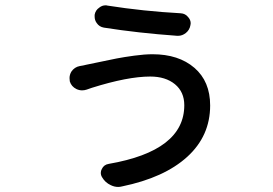

<svg xmlns="http://www.w3.org/2000/svg" viewBox="-20 -658 1040 732"><path d="M682.6 -256.8Q682.6 -307.6 647 -336.9Q611.3 -366.2 552.7 -366.2Q466.8 -366.2 330.1 -323.2Q321.3 -320.3 310.5 -316.4Q301.8 -313.5 293 -313.5Q282.2 -313.5 271.5 -318.4Q252 -328.1 246.1 -347.7Q245.1 -354.5 245.1 -360.4Q245.1 -373 252 -384.8Q263.7 -402.3 284.2 -406.2Q297.9 -408.2 308.6 -411.1Q319.3 -413.1 358.4 -421.4Q397.5 -429.7 424.8 -435.1Q452.1 -440.4 491.7 -445.8Q531.2 -451.2 561.5 -451.2Q661.1 -451.2 721.2 -399.4Q781.2 -347.7 781.2 -255.9Q781.2 -139.6 693.8 -60.1Q606.4 19.5 445.3 52.7Q437.5 54.7 430.7 54.7Q416 54.7 402.3 47.9Q380.9 38.1 369.1 17.6Q364.3 9.8 364.3 1Q364.3 -6.8 368.2 -13.7Q376 -30.3 394.5 -33.2Q682.6 -83 682.6 -256.8ZM376 -552.7Q358.4 -555.7 348.6 -570.3Q340.8 -581.1 340.8 -594.7Q340.8 -597.7 340.8 -601.6Q343.8 -619.1 358.4 -628.9Q369.1 -637.7 382.8 -637.7Q386.7 -637.7 389.6 -636.7Q526.4 -615.2 668.9 -607.4Q686.5 -606.4 697.3 -592.8Q707 -582 707 -569.3Q707 -566.4 706.1 -562.5Q703.1 -543.9 688.5 -532.2Q674.8 -521.5 659.2 -521.5Q657.2 -521.5 655.3 -521.5Q505.9 -532.2 376 -552.7Z"/></svg>

Font: Gen Jyuu Gothic Medium
Style: Regular
Weight: 500
Designer: [Source Han Sans]
Ryoko NISHIZUKA  (kana & ideographs); Paul D. Hunt (Latin, Greek & Cyrillic); Wenlong ZHANG  (bopomofo
Version: Version 1.002.20150607